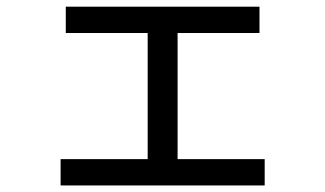

<svg xmlns="http://www.w3.org/2000/svg" viewBox="-20 -568 978 577"><path d="M162.1 -89.8H423.8V-468.8H177.7V-547.9H759.8V-468.8H513.7V-89.8H775.4V-10.7H162.1Z"/></svg>

Font: Pretendard JP Medium
Style: Regular
Weight: 500
Designer: Base glyphs from Inter by Rasmus Andersson; Hangeul glyphs from Noto Sans CJK(Source Han Sans) by Jang Soo-young and Kan
Foundry: Kil Hyung-jin
Version: Version 1.309